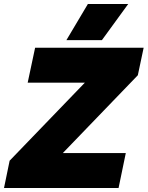

<svg xmlns="http://www.w3.org/2000/svg" viewBox="-50 -937 736 957"><path d="M388 -917H589L458 -737H281ZM-2 -136 373 -525H88L125 -699H666L637 -562L263 -174H577L541 0H-30Z"/></svg>

Font: Prompt ExtraBold
Style: Italic
Weight: 800
Italic angle: -12°
Designer: Katatrad Team
Foundry: CadsonDemak
Version: Version 1.001